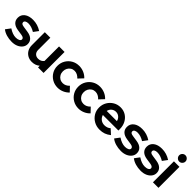

<svg xmlns="http://www.w3.org/2000/svg" viewBox="283 -2049 3369 3369"><g transform="rotate(45 1967.5 -364.5)"><path d="M249 10Q178 10 116 -8.5Q54 -27 10 -62L78 -153Q167 -93 247 -93Q293 -93 320.5 -108.5Q348 -124 348 -149Q348 -188 283 -198L183 -213Q106 -224 65.5 -263Q25 -302 25 -365Q25 -440 83.5 -485Q142 -530 242 -530Q358 -530 456 -465L390 -376Q307 -427 229 -427Q192 -427 169.5 -413Q147 -399 147 -376Q147 -354 163.5 -342.5Q180 -331 218 -326L318 -311Q395 -300 436 -261.5Q477 -223 477 -162Q477 -113 447.5 -74Q418 -35 366.5 -12.5Q315 10 249 10Z M747 10Q687 10 640.5 -16.5Q594 -43 567.5 -90Q541 -137 541 -198V-521H678V-218Q678 -168 707.5 -138Q737 -108 786 -108Q821 -108 848 -121.5Q875 -135 894 -160V-521H1031V0H894V-42Q834 10 747 10Z M1387 10Q1310 10 1248 -26Q1186 -62 1150 -123Q1114 -184 1114 -260Q1114 -336 1150 -397.5Q1186 -459 1248 -495Q1310 -531 1387 -531Q1449 -531 1506 -506.5Q1563 -482 1603 -438L1519 -349Q1462 -412 1390 -412Q1351 -412 1319 -392Q1287 -372 1268.5 -337.5Q1250 -303 1250 -260Q1250 -217 1269 -183Q1288 -149 1320.5 -129.5Q1353 -110 1393 -110Q1463 -110 1517 -168L1599 -82Q1559 -39 1503 -14.5Q1447 10 1387 10Z M1904 10Q1827 10 1765 -26Q1703 -62 1667 -123Q1631 -184 1631 -260Q1631 -336 1667 -397.5Q1703 -459 1765 -495Q1827 -531 1904 -531Q1966 -531 2023 -506.5Q2080 -482 2120 -438L2036 -349Q1979 -412 1907 -412Q1868 -412 1836 -392Q1804 -372 1785.5 -337.5Q1767 -303 1767 -260Q1767 -217 1786 -183Q1805 -149 1837.5 -129.5Q1870 -110 1910 -110Q1980 -110 2034 -168L2116 -82Q2076 -39 2020 -14.5Q1964 10 1904 10Z M2427 10Q2349 10 2285.5 -26Q2222 -62 2185 -123Q2148 -184 2148 -260Q2148 -336 2184 -397Q2220 -458 2280.5 -494Q2341 -530 2416 -530Q2490 -530 2548.5 -493.5Q2607 -457 2640.5 -393.5Q2674 -330 2674 -250V-214H2288Q2302 -166 2341 -135.5Q2380 -105 2434 -105Q2469 -105 2499 -116Q2529 -127 2549 -147L2639 -65Q2591 -26 2540.5 -8Q2490 10 2427 10ZM2286 -312H2539Q2528 -359 2493.5 -388Q2459 -417 2413 -417Q2366 -417 2331.5 -388.5Q2297 -360 2286 -312Z M2958 10Q2887 10 2825 -8.5Q2763 -27 2719 -62L2787 -153Q2876 -93 2956 -93Q3002 -93 3029.5 -108.5Q3057 -124 3057 -149Q3057 -188 2992 -198L2892 -213Q2815 -224 2774.5 -263Q2734 -302 2734 -365Q2734 -440 2792.5 -485Q2851 -530 2951 -530Q3067 -530 3165 -465L3099 -376Q3016 -427 2938 -427Q2901 -427 2878.5 -413Q2856 -399 2856 -376Q2856 -354 2872.5 -342.5Q2889 -331 2927 -326L3027 -311Q3104 -300 3145 -261.5Q3186 -223 3186 -162Q3186 -113 3156.5 -74Q3127 -35 3075.5 -12.5Q3024 10 2958 10Z M3449 10Q3378 10 3316 -8.5Q3254 -27 3210 -62L3278 -153Q3367 -93 3447 -93Q3493 -93 3520.5 -108.5Q3548 -124 3548 -149Q3548 -188 3483 -198L3383 -213Q3306 -224 3265.5 -263Q3225 -302 3225 -365Q3225 -440 3283.5 -485Q3342 -530 3442 -530Q3558 -530 3656 -465L3590 -376Q3507 -427 3429 -427Q3392 -427 3369.5 -413Q3347 -399 3347 -376Q3347 -354 3363.5 -342.5Q3380 -331 3418 -326L3518 -311Q3595 -300 3636 -261.5Q3677 -223 3677 -162Q3677 -113 3647.5 -74Q3618 -35 3566.5 -12.5Q3515 10 3449 10Z M3813 -583Q3781 -583 3758 -606.5Q3735 -630 3735 -661Q3735 -693 3758 -716Q3781 -739 3813 -739Q3845 -739 3868 -716Q3891 -693 3891 -661Q3891 -630 3868 -606.5Q3845 -583 3813 -583ZM3745 0V-521H3882V0Z"/></g></svg>

Font: Red Hat Display
Style: Bold
Weight: 700
Designer: Pentagram, MCKL
Foundry: Pentagram, MCKL
Version: Version 1.023; ttfautohint (v1.8.3)